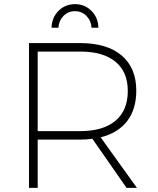

<svg xmlns="http://www.w3.org/2000/svg" viewBox="-20 -907 762 927"><path d="M591 0 426 -237Q401 -233 367 -233H162V0H120V-699H367Q497 -699 567.5 -639Q638 -579 638 -469Q638 -380 594 -322.5Q550 -265 466 -244L641 0ZM368 -274Q478 -274 537.5 -324Q597 -374 597 -468Q597 -560 537.5 -609Q478 -658 368 -658H162V-274ZM229 -773Q230 -822 262.5 -854.5Q295 -887 342 -887Q389 -887 421.5 -854.5Q454 -822 455 -773H422Q420 -807 397.5 -830Q375 -853 342 -853Q309 -853 286.5 -830Q264 -807 262 -773Z"/></svg>

Font: Gontserrat ExtraLight
Style: Regular
Weight: 275
Designer: Julieta Ulanovsky
Foundry: Julieta Ulanovsky
Version: Version 6.001